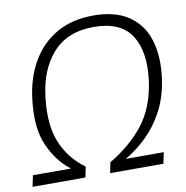

<svg xmlns="http://www.w3.org/2000/svg" viewBox="-96 -802 851 880"><g transform="rotate(-10 329.5 -362.5)"><path d="M-15 0 -4 -52H173Q110 -100 74 -181.5Q38 -263 53 -390Q64 -491 107.5 -566.5Q151 -642 223.5 -683.5Q296 -725 395 -725Q496 -725 558.5 -683Q621 -641 645 -564.5Q669 -488 655 -385Q643 -301 609.5 -238Q576 -175 529 -129Q482 -83 428 -52H605L594 0H346L356 -49Q458 -110 517.5 -187.5Q577 -265 594 -383Q612 -519 562.5 -596Q513 -673 388 -673Q264 -673 195.5 -595Q127 -517 114 -388Q100 -266 133.5 -184.5Q167 -103 241 -49L231 0Z"/></g></svg>

Font: Noto Sans Light
Style: Italic
Weight: 300
Italic angle: -12°
Designer: Monotype Design Team
Foundry: Monotype Imaging Inc.
Version: Version 2.013; ttfautohint (v1.8.4.7-5d5b)